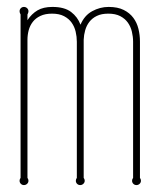

<svg xmlns="http://www.w3.org/2000/svg" viewBox="-20 -530 466 560"><path d="M388.2 -11.2Q391.1 -7.3 391.1 -2.9Q391.1 2.4 387.2 6.1Q383.3 9.8 377.9 9.8Q372.6 9.8 368.9 6.1Q365.2 2.4 365.2 -2.9Q365.2 -7.3 368.2 -11.2V-408.2Q368.2 -422.9 364.7 -437.5Q361.3 -452.1 353 -463.9Q344.7 -475.6 330.8 -482.9Q316.9 -490.2 295.9 -490.2Q275.9 -490.2 262.5 -483.6Q249 -477.1 240.7 -466.3Q232.4 -455.6 228.5 -441.9Q224.6 -428.2 224.1 -414.1V-11.2Q227.1 -7.3 227.1 -2.9Q227.1 2.4 223.1 6.1Q219.2 9.8 213.9 9.8Q208.5 9.8 204.8 6.1Q201.2 2.4 201.2 -2.9Q201.2 -7.3 204.1 -11.2V-408.2Q204.1 -422.9 200.7 -437.5Q197.3 -452.1 189 -463.9Q180.7 -475.6 166.7 -482.9Q152.8 -490.2 131.8 -490.2Q111.8 -490.2 97.9 -483.6Q84 -477.1 75.7 -466.3Q67.4 -455.6 63.7 -441.9Q60.1 -428.2 60.1 -414.1V-11.2Q63 -7.3 63 -2.9Q63 2.4 59.1 6.1Q55.2 9.8 49.8 9.8Q44.4 9.8 40.8 6.1Q37.1 2.4 37.1 -2.9Q37.1 -7.3 40 -11.2V-487.8Q37.1 -492.7 37.1 -497.1Q37.1 -502.4 40.8 -506.1Q44.4 -509.8 49.8 -509.8Q55.2 -509.8 59.1 -506.1Q63 -502.4 63 -497.1Q63 -492.7 60.1 -487.8V-471.2Q72.3 -489.7 89.4 -499.8Q106.4 -509.8 132.8 -509.8Q168 -509.8 187.3 -495.1Q206.5 -480.5 214.8 -458Q226.1 -484.9 248.8 -497.3Q271.5 -509.8 296.9 -509.8Q323.2 -509.8 340.8 -501Q358.4 -492.2 368.9 -478Q379.4 -463.9 383.8 -445.8Q388.2 -427.7 388.2 -409.2Z"/></svg>

Font: Wire One
Style: Regular
Weight: 400
Designer: Alexei Vanyashin, Gayaneh Bagdasaryan
Foundry: Cyreal Type Foundry
Version: Version 1.000